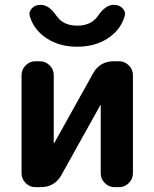

<svg xmlns="http://www.w3.org/2000/svg" viewBox="-20 -773 638 793"><path d="M126 0Q103 0 86 -17Q69 -34 69 -57V-463Q69 -486 86 -503Q103 -520 126 -520H145Q168 -520 185 -503Q202 -486 202 -463V-182L203 -181L204 -182L365 -471Q393 -520 450 -520H472Q495 -520 512 -503Q529 -486 529 -463V-57Q529 -34 512 -17Q495 0 472 0H453Q430 0 413 -17Q396 -34 396 -57V-338L395 -339L394 -338L233 -49Q205 0 148 0ZM449 -753H451Q473 -753 487 -738Q501 -723 494 -703Q476 -647 423.5 -613.5Q371 -580 299 -580Q227 -580 174.5 -613.5Q122 -647 104 -703Q97 -723 111 -738Q125 -753 147 -753H149Q182 -753 213 -708Q241 -667 299 -667Q357 -667 385 -708Q416 -753 449 -753Z"/></svg>

Font: Rounded Mplus 1c Bold
Style: Bold
Weight: 700
Version: Version 1.059.20150529